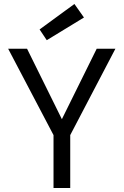

<svg xmlns="http://www.w3.org/2000/svg" viewBox="-20 -945 621 965"><path d="M249 0V-266L21 -700H116L291 -346L466 -700H560L333 -266V0ZM215 -743 179 -797 354 -925 402 -857Z"/></svg>

Font: DM Sans 9pt
Style: Regular
Weight: 400
Designer: Colophon Foundry, Jonny Pinhorn
Foundry: Colophon Foundry
Version: Version 4.004;gftools[0.9.30]